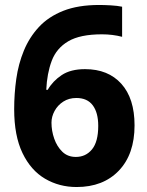

<svg xmlns="http://www.w3.org/2000/svg" viewBox="-20 -742 591 772"><path d="M288 10Q218 10 161 -23.5Q104 -57 70.5 -126.5Q37 -196 37 -303Q37 -365 45.5 -425Q54 -485 76 -538.5Q98 -592 136.5 -633.5Q175 -675 234.5 -698.5Q294 -722 379 -722Q399 -722 425.5 -720.5Q452 -719 471 -715V-594Q452 -599 431.5 -601.5Q411 -604 390 -604Q302 -604 254.5 -576Q207 -548 188 -497.5Q169 -447 166 -381H172Q192 -416 228 -440Q264 -464 322 -464Q415 -464 468 -405Q521 -346 521 -238Q521 -122 458 -56Q395 10 288 10ZM285 -111Q325 -111 350 -141.5Q375 -172 375 -236Q375 -289 353 -318.5Q331 -348 287 -348Q257 -348 234.5 -333.5Q212 -319 199.5 -296Q187 -273 187 -249Q187 -216 198 -184.5Q209 -153 230.5 -132Q252 -111 285 -111Z"/></svg>

Font: Noto Sans Bengali UI
Style: Bold
Weight: 700
Designer: Jelle Bosma - Monotype Design Team
Foundry: Monotype Imaging Inc.
Version: Version 2.003; ttfautohint (v1.8.4.7-5d5b)